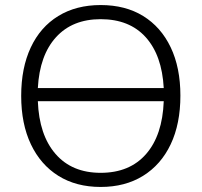

<svg xmlns="http://www.w3.org/2000/svg" viewBox="-20 -733 799 761"><path d="M379 8Q282 8 211.5 -36Q141 -80 102.5 -161Q64 -242 64 -353Q64 -464 102 -545Q140 -626 211 -669.5Q282 -713 379 -713Q477 -713 547.5 -669.5Q618 -626 656.5 -545.5Q695 -465 695 -354Q695 -242 656.5 -161Q618 -80 547 -36Q476 8 379 8ZM379 -657Q267 -657 202 -585.5Q137 -514 130 -384H629Q622 -514 557.5 -585.5Q493 -657 379 -657ZM379 -48Q494 -48 559 -122.5Q624 -197 629 -332H130Q135 -198 200 -123Q265 -48 379 -48Z"/></svg>

Font: Nunito Sans Light
Style: Regular
Weight: 300
Designer: Vernon Adams
Foundry: Vernon Adams
Version: Version 3.101; ttfautohint (v1.8.4.7-5d5b);gftools[0.9.27]